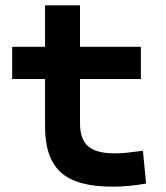

<svg xmlns="http://www.w3.org/2000/svg" viewBox="-20 -694 626 724"><path d="M402.8 9.8Q269.2 9.8 209.5 -43.9Q149.9 -97.7 149.9 -215.8V-283.2H281.7V-228.5Q281.7 -169.3 312.2 -142.5Q342.7 -115.7 412.6 -115.7Q435.1 -115.7 460.6 -118.4Q486.2 -121.1 519 -125.5L530.8 -2Q498.5 3.9 467.9 6.8Q437.3 9.8 402.8 9.8ZM149.9 -252.4V-673.8H281.7V-252.4ZM25.9 -396V-517.6H511.2V-396Z"/></svg>

Font: Cascadia Mono
Style: Regular
Weight: 400
Monospace: yes
Designer: Aaron Bell
Foundry: Saja Typeworks
Version: Version 2102.003